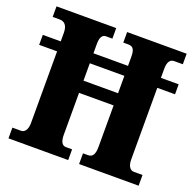

<svg xmlns="http://www.w3.org/2000/svg" viewBox="-125 -845 992 976"><g transform="rotate(20 370.5 -357.0)"><path d="M19 0H342V-58H308C288 -58 277 -78 277 -111V-340H464V-116C464 -78 454 -58 429 -58H401V0H723V-58H676C656 -58 642 -77 642 -112V-500H738V-554H642V-602C642 -641 655 -657 676 -657H723V-714H401V-657H428C455 -657 464 -641 464 -602V-554H277V-605C277 -641 288 -657 308 -657H342V-714H19V-657H57C82 -657 100 -641 100 -601V-554H3V-500H100V-111C100 -78 86 -58 66 -58H19ZM277 -406V-500H464V-406Z"/></g></svg>

Font: Noto Serif Ethiopic Condensed Black
Style: Regular
Weight: 900
Width: 3
Designer: Monotype Design Team
Foundry: Monotype Imaging Inc.
Version: Version 2.102